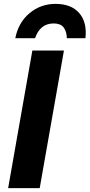

<svg xmlns="http://www.w3.org/2000/svg" viewBox="-20 -971 463 991"><path d="M22 0 147 -710H310L185 0ZM325 -774Q324 -810 308 -830Q292 -850 257 -850Q187 -850 161 -774H59Q75 -855 132.5 -903Q190 -951 267 -951Q347 -951 388.5 -904Q430 -857 421 -774Z"/></svg>

Font: Livvic
Style: Bold Italic
Weight: 700
Italic angle: -10°
Designer: Jacques Le Bailly, Baron von Fonthausen
Version: Version 1.001; ttfautohint (v1.8.2)